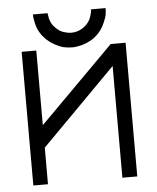

<svg xmlns="http://www.w3.org/2000/svg" viewBox="-51 -790 642 784"><g transform="rotate(-5 270.0 -398.0)"><path d="M113 -746H173Q175 -732 177 -723Q180 -712 186 -701Q190 -694 200 -684Q209.5 -674.5 219 -669Q227 -664.5 241 -661Q251.5 -658 263 -658Q275.5 -658 286 -661Q296.5 -664 307 -670Q316.5 -675.5 325 -684Q333.5 -692.5 339 -702Q344.5 -711.5 348 -726Q351 -736.5 351 -746H411Q411 -723 406 -708Q399.5 -688.5 391 -673Q381.5 -655.5 368 -642Q353.5 -627.5 338 -619Q321.5 -610 302 -604Q278 -598 265 -598Q243.5 -598 226 -602Q211.5 -605.5 190 -617Q173.5 -626 158 -640Q141 -657 134 -670Q123.5 -686.5 119 -706Q113 -730 113 -746ZM480 -50H419V-508L114 -200V-50H54V-598H114V-292L419 -598H480Z"/></g></svg>

Font: 3270 Nerd Font Mono
Style: Regular
Weight: 400
Monospace: yes
Version: Version 3.0.1;Nerd Fonts 3.0.0